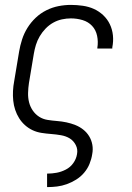

<svg xmlns="http://www.w3.org/2000/svg" viewBox="-20 -548 540 783"><path d="M172 215V160H173Q192 160 211 156.5Q230 153 248.5 143.5Q267 134 279 117Q291 100 294 81Q298 61 289 43.5Q280 26 264.5 16.5Q249 7 229 3.5Q209 0 189 -1.5Q169 -3 149.5 -6Q130 -9 113 -17Q96 -25 82 -37.5Q68 -50 58 -66Q48 -82 42 -100Q36 -118 34 -137.5Q32 -157 33 -177Q34 -197 38 -218L58 -338Q62 -362 70 -387Q78 -412 92 -434.5Q106 -457 125.5 -475.5Q145 -494 169 -506Q193 -518 218.5 -523Q244 -528 269 -528Q293 -528 317.5 -524.5Q342 -521 363 -511.5Q384 -502 401 -486Q418 -470 428 -449Q438 -428 440.5 -404Q443 -380 438 -355V-350H377V-353Q381 -378 376 -402Q371 -426 355.5 -442.5Q340 -459 317 -466Q294 -473 269 -473Q251 -473 232.5 -469Q214 -465 197 -455.5Q180 -446 166 -431.5Q152 -417 142 -400Q132 -383 126.5 -365Q121 -347 118 -329L98 -209Q95 -189 94.5 -169Q94 -149 98.5 -131Q103 -113 113.5 -97.5Q124 -82 139.5 -72Q155 -62 174 -59Q193 -56 212.5 -54.5Q232 -53 251 -49Q270 -45 287.5 -38Q305 -31 319.5 -19.5Q334 -8 343.5 7.5Q353 23 356.5 42Q360 61 356 81Q353 101 345 120.5Q337 140 323 156.5Q309 173 290.5 184.5Q272 196 252.5 203Q233 210 213 212.5Q193 215 173 215Z"/></svg>

Font: Iosevka Curly Light
Style: Italic
Weight: 300
Italic angle: -9°
Monospace: yes
Designer: Belleve Invis
Foundry: Belleve Invis
Version: Version 22.1.2; ttfautohint (v1.8.4)